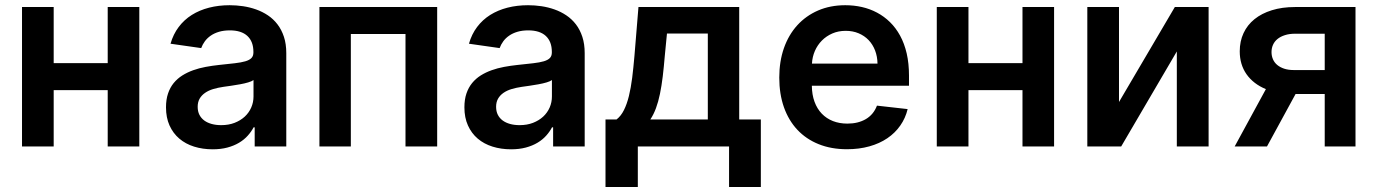

<svg xmlns="http://www.w3.org/2000/svg" viewBox="-20 -573 5386 751"><path d="M190 -326H401.3V-545.5H524.9V0H401.3V-220.5H190V0H66.1V-545.5H190Z M811.8 11Q772.7 11 739.3 0.5Q706 -9.9 681.5 -30.7Q657 -51.5 643.1 -82.2Q629.3 -112.9 629.3 -153.1Q629.3 -183.9 637.3 -207.4Q645.2 -230.8 659.4 -248.2Q673.7 -265.6 693.2 -277.9Q712.7 -290.1 735.6 -298.3Q758.5 -306.5 784.3 -311.3Q810 -316.1 836.3 -318.9Q872.5 -322.8 898.1 -325.6Q923.7 -328.5 939.8 -333.3Q956 -338.1 963.6 -346.1Q971.2 -354 971.2 -367.9V-370Q971.2 -410.5 947.6 -432.4Q924 -454.2 878.9 -454.2Q855.5 -454.2 836.8 -448.7Q818.2 -443.2 804.3 -433.6Q790.5 -424 781.2 -411.4Q772 -398.8 767 -384.9L647 -402Q657.7 -439.3 679 -467.5Q700.3 -495.7 730.3 -514.6Q760.3 -533.4 797.8 -543Q835.2 -552.6 878.2 -552.6Q904.1 -552.6 930.8 -548.7Q957.4 -544.7 981.9 -536Q1006.4 -527.3 1027.9 -513Q1049.4 -498.6 1065.3 -477.8Q1081.3 -457 1090.6 -429Q1099.8 -400.9 1099.8 -365.1V0H976.2V-74.9H971.9Q963.1 -57.9 949 -42.3Q935 -26.6 915.1 -14.7Q895.2 -2.8 869.5 4.1Q843.8 11 811.8 11ZM845.2 -83.5Q874.3 -83.5 897.5 -92.5Q920.8 -101.6 937.3 -116.8Q953.8 -132.1 962.7 -152.5Q971.6 -172.9 971.6 -195.7V-259.9Q965.2 -255 950.8 -250.7Q936.4 -246.4 919 -243.3Q901.6 -240.1 884.1 -237.6Q866.5 -235.1 853.7 -233.3Q832 -230.1 813.7 -224.6Q795.5 -219.1 782 -209.7Q768.5 -200.3 760.8 -187Q753.2 -173.7 753.2 -155.2Q753.2 -137.4 759.9 -124.1Q766.7 -110.8 778.9 -101.7Q791.2 -92.7 808.1 -88.1Q824.9 -83.5 845.2 -83.5Z M1229.4 -545.5H1690V0H1566.1V-440H1352.3V0H1229.4Z M1979 11Q1940 11 1906.6 0.5Q1873.2 -9.9 1848.7 -30.7Q1824.2 -51.5 1810.4 -82.2Q1796.5 -112.9 1796.5 -153.1Q1796.5 -183.9 1804.5 -207.4Q1812.5 -230.8 1826.7 -248.2Q1840.9 -265.6 1860.4 -277.9Q1880 -290.1 1902.9 -298.3Q1925.8 -306.5 1951.5 -311.3Q1977.3 -316.1 2003.6 -318.9Q2039.8 -322.8 2065.3 -325.6Q2090.9 -328.5 2107.1 -333.3Q2123.2 -338.1 2130.9 -346.1Q2138.5 -354 2138.5 -367.9V-370Q2138.5 -410.5 2114.9 -432.4Q2091.3 -454.2 2046.2 -454.2Q2022.7 -454.2 2004.1 -448.7Q1985.4 -443.2 1971.6 -433.6Q1957.7 -424 1948.5 -411.4Q1939.3 -398.8 1934.3 -384.9L1814.3 -402Q1824.9 -439.3 1846.2 -467.5Q1867.5 -495.7 1897.5 -514.6Q1927.6 -533.4 1965 -543Q2002.5 -552.6 2045.5 -552.6Q2071.4 -552.6 2098 -548.7Q2124.6 -544.7 2149.1 -536Q2173.7 -527.3 2195.1 -513Q2216.6 -498.6 2232.6 -477.8Q2248.6 -457 2257.8 -429Q2267 -400.9 2267 -365.1V0H2143.5V-74.9H2139.2Q2130.3 -57.9 2116.3 -42.3Q2102.3 -26.6 2082.4 -14.7Q2062.5 -2.8 2036.8 4.1Q2011 11 1979 11ZM2012.4 -83.5Q2041.5 -83.5 2064.8 -92.5Q2088.1 -101.6 2104.6 -116.8Q2121.1 -132.1 2130 -152.5Q2138.8 -172.9 2138.8 -195.7V-259.9Q2132.5 -255 2118.1 -250.7Q2103.7 -246.4 2086.3 -243.3Q2068.9 -240.1 2051.3 -237.6Q2033.7 -235.1 2021 -233.3Q1999.3 -230.1 1981 -224.6Q1962.7 -219.1 1949.2 -209.7Q1935.7 -200.3 1928.1 -187Q1920.5 -173.7 1920.5 -155.2Q1920.5 -137.4 1927.2 -124.1Q1933.9 -110.8 1946.2 -101.7Q1958.5 -92.7 1975.3 -88.1Q1992.2 -83.5 2012.4 -83.5Z M2348.4 -105.8H2391.7Q2409.1 -119.3 2420.6 -142.6Q2432.2 -165.8 2440 -197.6Q2447.8 -229.4 2452.8 -269Q2457.7 -308.6 2461.6 -354.4L2477.3 -545.5H2871.4V-105.8H2956V158.4H2831.7V0H2474.8V158.4H2348.4ZM2748.6 -105.8V-441.8H2588.8L2580.3 -354.4Q2576.7 -311.1 2572.3 -274Q2567.8 -236.9 2561.4 -205.8Q2555 -174.7 2545.8 -149.9Q2536.6 -125 2523.8 -105.8Z M3293 10.7Q3231.2 10.7 3182.2 -9.1Q3133.2 -28.8 3098.9 -65.3Q3064.6 -101.9 3046.3 -153.6Q3028.1 -205.3 3028.1 -269.5Q3028.1 -332.7 3046.3 -384.8Q3064.6 -436.8 3098.5 -474.1Q3132.5 -511.4 3180 -532Q3227.6 -552.6 3286.2 -552.6Q3320 -552.6 3351.4 -545.5Q3382.8 -538.4 3410.5 -523.6Q3438.2 -508.9 3461.1 -486.5Q3484 -464.1 3500.7 -433.6Q3517.4 -403.1 3526.5 -364Q3535.5 -324.9 3535.5 -277V-237.6H3155.5Q3155.9 -202.4 3166 -174.9Q3176.1 -147.4 3194.4 -128.4Q3212.7 -109.4 3238.1 -99.4Q3263.5 -89.5 3294.7 -89.5Q3336.6 -89.5 3366.8 -107.2Q3397 -125 3410.2 -159.8L3530.2 -146.3Q3521.7 -110.8 3501.4 -81.9Q3481.2 -52.9 3450.8 -32.3Q3420.5 -11.7 3380.5 -0.5Q3340.6 10.7 3293 10.7ZM3412.3 -324.2Q3411.9 -351.9 3402.9 -375.5Q3393.8 -399.1 3377.5 -416.2Q3361.2 -433.2 3338.4 -442.8Q3315.7 -452.4 3288 -452.4Q3259.2 -452.4 3235.6 -442.1Q3212 -431.8 3194.8 -414.4Q3177.6 -397 3167.4 -373.8Q3157.3 -350.5 3155.9 -324.2Z M3768.1 -326H3979.4V-545.5H4103V0H3979.4V-220.5H3768.1V0H3644.2V-545.5H3768.1Z M4575.3 -545.5H4707.4V0H4583.1V-371.8L4365.4 0H4233V-545.5H4356.9V-174Z M5161.6 -205.3H5047.6L4935.7 0H4809.3L4931.5 -224.4Q4907 -234.4 4888 -249.1Q4869 -263.8 4855.8 -282.5Q4842.7 -301.1 4835.9 -323.7Q4829.2 -346.2 4829.2 -372.2Q4829.2 -411.6 4844.1 -443.5Q4859 -475.5 4886.9 -498Q4914.8 -520.6 4954.9 -533Q4995 -545.5 5045.1 -545.5H5282V0H5161.6ZM5161.6 -441.1H5045.1Q5023.1 -441.1 5005.9 -435.5Q4988.6 -430 4976.9 -420.5Q4965.2 -410.9 4959.3 -397.7Q4953.5 -384.6 4953.5 -369.3Q4953.5 -354 4959.2 -341.1Q4964.8 -328.1 4975.9 -318.9Q4986.9 -309.7 5003.2 -304.3Q5019.5 -299 5040.8 -299H5161.6Z"/></svg>

Font: Interop SemBd
Style: Regular
Weight: 600
Designer: Rasmus Andersson, Google, Jang Haemin
Foundry: jhaemin
Version: Version 1.008